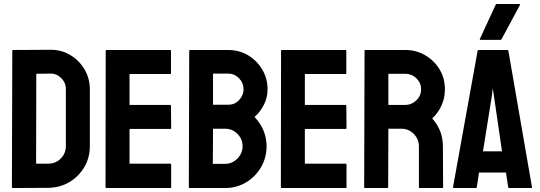

<svg xmlns="http://www.w3.org/2000/svg" viewBox="-20 -948 2725 968"><path d="M45 0Q40 0 40 -5L42 -692Q42 -696 46 -696L233 -697Q288 -698 333.5 -671Q379 -644 406 -598.5Q433 -553 433 -498V-211Q433 -153 405 -105.5Q377 -58 330 -30Q283 -2 224 -1ZM162 -123H224Q261 -123 286.5 -149Q312 -175 312 -211V-499Q312 -531 288.5 -554.5Q265 -578 233 -577L163 -576Z M516 0Q512 0 512 -5L513 -692Q513 -696 517 -696H838Q842 -696 842 -691V-579Q842 -575 838 -575H633V-419H838Q842 -419 842 -415L843 -302Q843 -298 839 -298H633V-123H839Q843 -123 843 -118V-4Q843 0 839 0Z M936 0Q932 0 932 -5L934 -692Q934 -696 938 -696H1130Q1187 -696 1232 -668.5Q1277 -641 1303 -596Q1329 -551 1329 -498Q1329 -455 1309.5 -418Q1290 -381 1263 -358Q1292 -329 1308 -291Q1324 -253 1324 -211Q1324 -153 1296 -105Q1268 -57 1220.5 -28.5Q1173 0 1115 0ZM1054 -420H1130Q1165 -420 1186.5 -444.5Q1208 -469 1208 -498Q1208 -530 1185 -553.5Q1162 -577 1130 -577H1054ZM1053 -122H1115Q1151 -122 1177 -148.5Q1203 -175 1203 -211Q1203 -247 1177 -273Q1151 -299 1115 -299H1054Z M1400 0Q1396 0 1396 -5L1397 -692Q1397 -696 1401 -696H1722Q1726 -696 1726 -691V-579Q1726 -575 1722 -575H1517V-419H1722Q1726 -419 1726 -415L1727 -302Q1727 -298 1723 -298H1517V-123H1723Q1727 -123 1727 -118V-4Q1727 0 1723 0Z M1820 0Q1816 0 1816 -5L1818 -692Q1818 -696 1822 -696H2024Q2078 -696 2123.5 -669.5Q2169 -643 2196 -598.5Q2223 -554 2223 -498Q2223 -461 2212 -431.5Q2201 -402 2186 -381.5Q2171 -361 2159 -351Q2213 -291 2213 -210L2214 -5Q2214 0 2209 0H2096Q2092 0 2092 -3V-210Q2092 -246 2066.5 -272.5Q2041 -299 2004 -299H1938L1937 -5Q1937 0 1933 0ZM1938 -419H2024Q2055 -419 2079 -442Q2103 -465 2103 -498Q2103 -530 2079.5 -553Q2056 -576 2024 -576H1938Z M2264 -5 2388 -692Q2389 -696 2393 -696H2538Q2542 -696 2543 -692L2662 -5Q2663 0 2658 0H2547Q2543 0 2542 -5L2531 -78H2395L2384 -5Q2383 0 2379 0H2268Q2264 0 2264 -5ZM2415 -185H2511L2470 -466L2464 -503L2460 -466ZM2403 -747Q2398 -747 2399 -751L2479 -924Q2480 -928 2484 -928H2598Q2604 -928 2602 -924L2509 -751Q2507 -747 2503 -747Z"/></svg>

Font: Staatliches
Style: Regular
Weight: 400
Designer: Brian LaRossa & Erica Carras
Foundry: Type Brut Foundry
Version: Version 1.000; ttfautohint (v1.8.2) -l 8 -r 50 -G 200 -x 14 